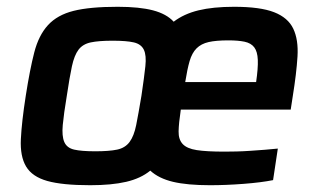

<svg xmlns="http://www.w3.org/2000/svg" viewBox="-20 -538 942 566"><path d="M246 8Q164 8 119.5 -4.5Q75 -17 57 -47Q39 -77 41.5 -128Q44 -179 56 -256Q68 -333 81 -383.5Q94 -434 121.5 -464Q149 -494 197 -506Q245 -518 327 -518Q391 -518 431 -507.5Q471 -497 492 -474Q522 -497 565 -507.5Q608 -518 670 -518Q747 -518 788 -502Q829 -486 844.5 -453.5Q860 -421 857 -371.5Q854 -322 843 -254L837 -215H513Q507 -175 506.5 -151Q506 -127 518.5 -113.5Q531 -100 560 -95.5Q589 -91 642 -91Q658 -91 678 -91.5Q698 -92 719 -93.5Q740 -95 760.5 -96.5Q781 -98 799 -100L785 -7Q750 0 698 4Q646 8 599 8Q532 8 490 -2Q448 -12 423 -35Q395 -12 352 -2Q309 8 246 8ZM735 -296Q741 -337 740 -361.5Q739 -386 729.5 -398.5Q720 -411 701 -415Q682 -419 653 -419Q617 -419 595 -414Q573 -409 559.5 -395.5Q546 -382 539 -358Q532 -334 526 -296ZM261 -92Q302 -92 325.5 -97Q349 -102 362 -119.5Q375 -137 381.5 -169.5Q388 -202 397 -256Q405 -310 408.5 -342.5Q412 -375 404 -391.5Q396 -408 374.5 -413Q353 -418 312 -418Q271 -418 247.5 -413Q224 -408 211.5 -391.5Q199 -375 192 -342.5Q185 -310 177 -256Q168 -202 165 -169.5Q162 -137 169.5 -119.5Q177 -102 198.5 -97Q220 -92 261 -92Z"/></svg>

Font: Azeri Sans SemiBold
Style: Italic
Weight: 600
Designer: Hector Gatti & Omnibus-Type (original fonts) / Cristiano Sobral (main changes and remastering)
Foundry: Omnibus-Type
Version: Version 0.07;August 21, 2020;FontCreator 13.0.0.2681 64-bit;